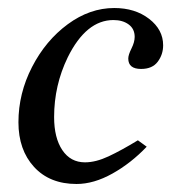

<svg xmlns="http://www.w3.org/2000/svg" viewBox="-20 -450 446 479"><path d="M26 -145Q26 -217 60 -283Q94 -349 149 -389.5Q204 -430 265 -430Q317 -430 352 -403Q387 -376 387 -337Q387 -314 373.5 -296Q360 -278 332 -278Q300 -278 300 -304Q300 -313 308 -329Q316 -345 316 -358Q316 -378 301 -389Q286 -400 263 -400Q195 -400 149 -307Q115 -237 115 -158Q115 -106 135.5 -75.5Q156 -45 192 -45Q219 -45 251 -60Q283 -75 324 -100L346 -84Q307 -43 260.5 -17Q214 9 171 9Q104 9 65 -33.5Q26 -76 26 -145Z"/></svg>

Font: Unna
Style: Italic
Weight: 400
Italic angle: -8.05°
Designer: Jorge de Buen Unna
Foundry: Omnibus-Type
Version: Version 2.008